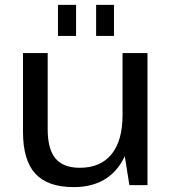

<svg xmlns="http://www.w3.org/2000/svg" viewBox="-20 -757 706 785"><path d="M175 -228Q175 -147 207 -109Q239 -71 306 -71Q391 -71 436 -126.5Q481 -182 481 -286L522 -356V-291Q522 -147 460 -69.5Q398 8 281 8Q175 8 124.5 -47Q74 -102 74 -218V-540H175ZM583 0H509L481 -176V-540H583ZM291 -737V-610H217V-737ZM446 -737V-610H373V-737Z"/></svg>

Font: Pathway Extreme 28pt Medium
Style: Regular
Weight: 500
Designer: Eduardo Rodriguez Tunni
Foundry: Eduardo Rodriguez Tunni
Version: Version 1.001;gftools[0.9.26]